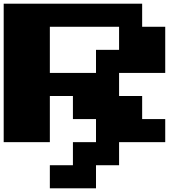

<svg xmlns="http://www.w3.org/2000/svg" viewBox="-20 -1020 1040 1040"><path d="M0 -625V-1000H375H750V-937.5V-875H812.5H875V-750V-625H750H625V-562.5V-500H687.5H750V-437.5V-375H812.5H875V-312.5V-250H750H625V-187.5V-125H562.5H500V-62.5V0H375H250V-62.5V-125H312.5H375V-187.5V-250H437.5H500V-312.5V-375H437.5H375V-437.5V-500H312.5H250V-375V-250H125H0ZM625 -812.5V-875H437.5H250V-750V-625H375H500V-687.5V-750H562.5H625Z"/></svg>

Font: Press Start 2P
Style: Regular
Weight: 500
Monospace: yes
Version: Version 2.14